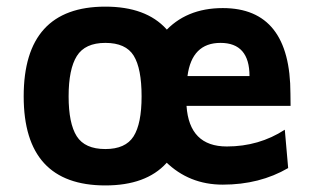

<svg xmlns="http://www.w3.org/2000/svg" viewBox="-20 -547 978 582"><path d="M655.3 12.7Q553.2 12.7 482.4 -56.6Q411.6 -126 411.6 -248.5Q411.6 -374 477.3 -448.2Q543 -522.5 655.3 -522.5Q860.4 -522.5 860.4 -262.7L860.8 -226.1H545.4Q553.7 -103 667.5 -103Q765.1 -103 843.3 -153.8L853.5 -37.6Q767.1 12.7 655.3 12.7ZM736.3 -316.4Q736.3 -417 648.4 -417Q561.5 -417 548.3 -316.4ZM299.3 15.1Q51.8 15.1 51.8 -254.9Q51.8 -526.9 299.3 -526.9Q545.9 -526.9 545.9 -254.9Q545.9 15.1 299.3 15.1ZM299.3 -95.2Q360.4 -95.2 384.8 -133.5Q409.2 -171.9 409.2 -254.9Q409.2 -339.4 385.3 -378.2Q361.3 -417 299.3 -417Q237.8 -417 212.9 -377.2Q188 -337.4 188 -254.9Q188 -172.9 212.6 -134Q237.3 -95.2 299.3 -95.2Z"/></svg>

Font: Cadman
Style: Bold
Weight: 700
Designer: Paul James MIller
Foundry: High-Logic / Made with FontCreator
Version: Version 2.114;March 28, 2021;FontCreator 13.0.0.2683 64-bit